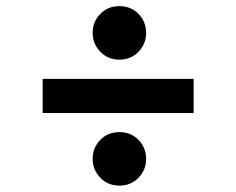

<svg xmlns="http://www.w3.org/2000/svg" viewBox="-20 -632 754 613"><path d="M598.2 -271.2H116.2V-380.2H598.2ZM361.2 -39.4Q324.2 -39.4 300 -64.9Q275.8 -90.4 275.8 -124.8Q275.8 -160.2 300 -185.2Q324.2 -210.2 361.2 -210.2Q398.2 -210.2 422.4 -185.2Q446.6 -160.2 446.6 -124.8Q446.6 -90 422.4 -64.7Q398.2 -39.4 361.2 -39.4ZM361.2 -441.6Q324.2 -441.6 300 -467.1Q275.8 -492.6 275.8 -527Q275.8 -562.4 300 -587.4Q324.2 -612.4 361.2 -612.4Q398.2 -612.4 422.4 -587.4Q446.6 -562.4 446.6 -527Q446.6 -492.2 422.4 -466.9Q398.2 -441.6 361.2 -441.6Z"/></svg>

Font: Be Vietnam Pro Variable Thin
Style: Regular
Weight: 100
Designer: Lam Bao, Tony Le, Vietanh Nguyen
Foundry: Yellow Type Foundry
Version: Version 1.002